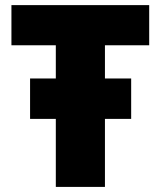

<svg xmlns="http://www.w3.org/2000/svg" viewBox="-20 -734 631 754"><path d="M199.2 -425.8V-556.2H24.9V-713.9H565.9V-556.2H392.1V-425.8H495.1V-267.1H392.1V0H199.2V-267.1H98.1V-425.8Z"/></svg>

Font: OpenSansExtrabold
Style: Regular
Weight: 800
Foundry: Ascender Corporation
Version: Version 1.10